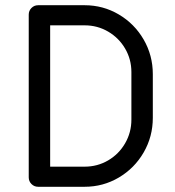

<svg xmlns="http://www.w3.org/2000/svg" viewBox="-20 -715 670 735"><path d="M90 -36V-659Q90 -674 100.5 -684.5Q111 -695 126 -695H304Q375 -695 435 -659.5Q495 -624 530 -563.5Q565 -503 565 -431V-264Q565 -192 530 -131.5Q495 -71 435 -35.5Q375 0 304 0H126Q111 0 100.5 -10.5Q90 -21 90 -36ZM304 -77Q353 -77 394 -101Q435 -125 459 -166.5Q483 -208 483 -257V-439Q483 -488 459 -529Q435 -570 394 -594Q353 -618 304 -618H172V-77Z"/></svg>

Font: Miriam Libre
Style: Regular
Weight: 400
Designer: Michal Sahar
Foundry: Hagilda
Version: Version 1.001